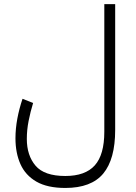

<svg xmlns="http://www.w3.org/2000/svg" viewBox="-20 -678 665 940"><path d="M543.9 -42Q543.9 101.6 485.4 171.9Q426.8 242.2 299.8 242.2Q211.9 242.2 158.2 211.2Q104.5 180.2 80.1 125.5Q55.7 70.8 55.7 -1Q55.7 -47.9 64.9 -97.4Q74.2 -147 90.3 -194.3L142.1 -173.8Q128.9 -130.9 120.1 -86.2Q111.3 -41.5 111.3 2Q111.3 83 154.1 133.3Q196.8 183.6 299.8 183.6Q397.5 183.6 444.1 131.6Q490.7 79.6 490.7 -33.2V-657.7H543.9Z"/></svg>

Font: Vazirmatn RD FD ExtraLight
Style: Regular
Weight: 200
Designer: Saber Rastikerdar
Foundry: Saber Rastikerdar
Version: Version 33.003